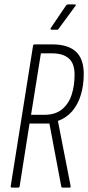

<svg xmlns="http://www.w3.org/2000/svg" viewBox="-20 -858 403 878"><path d="M35 0Q28 0 29 -7L131 -648Q132 -655 139 -655H219Q291 -655 327 -622Q363 -589 363 -519Q363 -469 350 -425Q337 -381 310.5 -350Q284 -319 245 -305V-304L303 -7Q304 -3 302.5 -1.5Q301 0 297 0H267Q261 0 260 -6L206 -293H115L70 -7Q69 0 63 0ZM122 -333H184Q233 -333 263.5 -358Q294 -383 307.5 -424.5Q321 -466 321 -516Q321 -569 294 -591.5Q267 -614 219 -614H167ZM216 -722Q213 -722 211.5 -724.5Q210 -727 213 -731L282 -833Q286 -838 292 -838H322Q325 -838 326.5 -836Q328 -834 325 -831L250 -729Q246 -722 240 -722Z"/></svg>

Font: Sofia Sans Extra Condensed Light
Style: Italic
Weight: 300
Italic angle: -9°
Version: Version 4.100